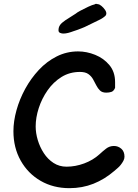

<svg xmlns="http://www.w3.org/2000/svg" viewBox="-20 -956 718 1001"><path d="M342 25Q258 25 192 -13Q126 -51 88 -118.5Q50 -186 50 -272Q50 -324 66 -381.5Q82 -439 111.5 -493Q141 -547 182.5 -591.5Q224 -636 276 -662Q328 -688 387 -688Q432 -688 476.5 -670Q521 -652 550.5 -616.5Q580 -581 580 -528V-498Q573 -481 561 -477Q549 -473 534 -473Q513 -473 501.5 -484Q490 -495 482 -511Q474 -527 465 -543Q456 -559 440.5 -570Q425 -581 397 -581Q343 -581 300.5 -554.5Q258 -528 228 -485Q198 -442 182 -392.5Q166 -343 166 -297Q166 -262 177 -225.5Q188 -189 208.5 -157.5Q229 -126 259 -106.5Q289 -87 327 -87Q373 -87 419 -104Q465 -121 499 -152Q515 -167 533 -181Q551 -195 574 -195Q596 -195 612.5 -180.5Q629 -166 629 -139Q629 -128 623 -117Q617 -106 609 -96Q602 -87 593 -79.5Q584 -72 575 -64Q525 -21 467 2Q409 25 342 25ZM310 -781Q302 -781 293.5 -784.5Q285 -788 285 -798Q285 -814 293 -825.5Q301 -837 321 -850.5Q341 -864 375 -885Q380 -890 399.5 -900.5Q419 -911 440.5 -921Q462 -931 473 -933Q478 -936 480 -936Q482 -936 484.5 -935.5Q487 -935 491 -934Q498 -934 509 -925Q520 -916 528 -904Q536 -892 534 -882Q532 -876 530 -874Q518 -862 496 -851.5Q474 -841 421 -815Q417 -813 404 -808Q391 -803 378.5 -798.5Q366 -794 362 -793Q349 -788 335.5 -784.5Q322 -781 310 -781Z"/></svg>

Font: Fuzzy Bubbles
Style: Bold
Weight: 700
Designer: Robert E. Leuschke
Foundry: Robert E. Leuschke
Version: Version 1.010; ttfautohint (v1.8.3)